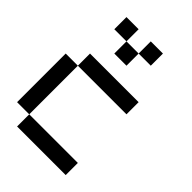

<svg xmlns="http://www.w3.org/2000/svg" viewBox="-259 -1009 1117 1117"><g transform="rotate(45 300.0 -450.0)"><path d="M0 -100V-500H100V-100ZM100 -100H500V0H100ZM100 -500V-600H500V-500ZM100 -800V-900H200V-800ZM200 -700V-800H300V-700ZM300 -800V-900H400V-800Z"/></g></svg>

Font: Galmuri9 Regular
Style: Regular
Weight: 400
Designer: Lee Minseo (quiple)
Version: Version 2.399;hotconv 1.1.1;makeotfexe 2.6.0 DEVELOPMENT